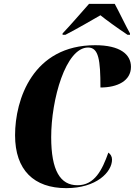

<svg xmlns="http://www.w3.org/2000/svg" viewBox="-20 -964 698 994"><path d="M304 -791V-784H319C381 -816 460 -862 500 -885C531 -860 579 -825 640 -784H653V-791C634 -824 595 -906 574 -944H441C398 -896 349 -838 304 -791ZM323 10C479 10 560 -73 560 -138C560 -154 552 -166 541 -174C509 -84 470 -5 381 -5C292 -5 245 -81 245 -254C245 -449 320 -718 436 -718C491 -718 500 -653 500 -511C589 -511 658 -546 658 -618C658 -683 601 -730 473 -730C150 -730 58 -449 58 -264C58 -83 156 10 323 10Z"/></svg>

Font: Noto Serif Display Condensed Black
Style: Italic
Weight: 900
Width: 3
Italic angle: -12°
Designer: Monotype Design Team
Foundry: Monotype Imaging Inc.
Version: Version 2.009